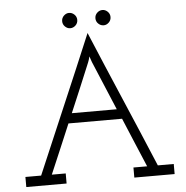

<svg xmlns="http://www.w3.org/2000/svg" viewBox="-57 -894 919 949"><g transform="rotate(-5 403.0 -419.5)"><path d="M523 -801Q523 -817 511.5 -828Q500 -839 486 -839Q471 -839 459.5 -828Q448 -817 448 -801Q448 -785 459.5 -774Q471 -763 486 -763Q500 -763 511.5 -774Q523 -785 523 -801ZM358 -801Q358 -817 346.5 -828Q335 -839 320 -839Q306 -839 294.5 -828Q283 -817 283 -801Q283 -785 294.5 -774Q306 -763 320 -763Q335 -763 346.5 -774Q358 -785 358 -801ZM235 0V-50H166Q196 -120 218 -172Q240 -224 270 -295H536Q562 -233 587.5 -172Q613 -111 639 -50H571V0H771V-50H692Q620 -222 547.5 -391Q475 -560 403 -732Q331 -560 258.5 -391Q186 -222 113 -50H35V0ZM393 -587Q395 -593 397.5 -599.5Q400 -606 402 -616L412 -587L514 -344H291Q316 -403 342 -464.5Q368 -526 393 -587Z"/></g></svg>

Font: Josefin Slab Medium
Style: Regular
Weight: 500
Designer: Santiago Orozco
Foundry: Typemade
Version: Version 2.000